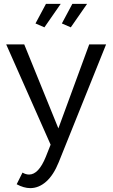

<svg xmlns="http://www.w3.org/2000/svg" viewBox="-20 -751 585 990"><path d="M136 219Q103 219 66 199L96 139Q113 149 130 149Q179 149 216 58L241 -5L12 -522H105L281 -89L440 -522H527L283 85Q256 152 218 185.5Q180 219 136 219ZM209 -610 163 -630 217 -731H293ZM345 -610 299 -630 353 -731H429Z"/></svg>

Font: Raleway Medium
Style: Regular
Weight: 500
Designer: Matt McInerney, Pablo Impallari, Rodrigo Fuenzalida
Foundry: Matt McInerney, Pablo Impallari, Rodrigo Fuenzalida
Version: Version 4.026